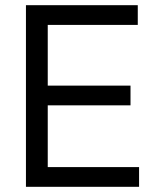

<svg xmlns="http://www.w3.org/2000/svg" viewBox="-20 -720 603 740"><path d="M80 0V-700H511V-624H164V-390H483V-314H164V-76H516V0Z"/></svg>

Font: Space Grotesk Light
Style: Regular
Weight: 400
Version: Version 2.000